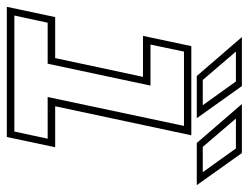

<svg xmlns="http://www.w3.org/2000/svg" viewBox="-111 -625 728 562"><g transform="rotate(90 253.0 -344.0)"><path d="M-8 0 22 -141.5H142L197 -398.5H77L107 -540H368L283 -141.5H403L373 0ZM17.5 -22H357L378 -119.5H256L340.5 -518.5H123L102.5 -420.5H222.5L158.5 -119.5H38.5ZM514 -556H390.5L276.5 -688H420ZM476 -573.5 406.5 -670.5H319L402 -573.5ZM318 -556H194.5L80.5 -688H224ZM280 -573.5 210.5 -670.5H123L206 -573.5Z"/></g></svg>

Font: Tourney Condensed ExtraLight
Style: Italic
Weight: 200
Width: 3
Italic angle: -12°
Designer: Tyler Finck
Foundry: Etcetera Type Co
Version: Version 1.010; ttfautohint (v1.8.3)